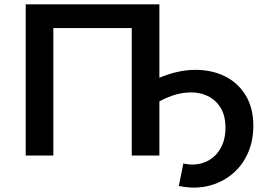

<svg xmlns="http://www.w3.org/2000/svg" viewBox="-20 -720 1227 889"><path d="M99 0V-700H718V-360Q804 -396 882 -396.5Q960 -397 1021 -367Q1082 -337 1117.5 -278.5Q1153 -220 1153 -138Q1153 -65 1126 -7Q1099 51 1051.5 89Q1004 127 942 141.5Q880 156 808 141L829 37Q884 49 928.5 31Q973 13 998.5 -28.5Q1024 -70 1024 -129Q1024 -187 999 -225Q974 -263 931 -280Q888 -297 833 -290Q778 -283 718 -251V0H590V-590H227V0Z"/></svg>

Font: Montserrat SemiBold
Style: Regular
Weight: 600
Designer: Julieta Ulanovsky
Foundry: Julieta Ulanovsky
Version: Version 9.000; ttfautohint (v1.8.4.7-5d5b)